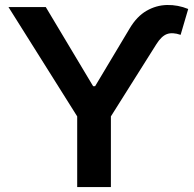

<svg xmlns="http://www.w3.org/2000/svg" viewBox="-20 -756 784 776"><path d="M351.6 -391.1V-407.7H369.1V-391.1ZM14.2 -727.5H165L360.4 -400.9L504.4 -641.6Q533.2 -689.9 572.3 -712.4Q611.3 -734.9 655 -735.8Q698.7 -736.8 740.7 -719.7L710 -615.2Q676.8 -626.5 654.5 -618.2Q632.3 -609.9 611.8 -577.1L428.2 -285.6V0H292V-285.6Z"/></svg>

Font: Inter Cardless Display
Style: Bold
Weight: 700
Designer: Rasmus Andersson
Foundry: rsms
Version: Version 4.001;git-9221beed3